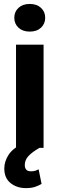

<svg xmlns="http://www.w3.org/2000/svg" viewBox="-20 -757 305 983"><path d="M53.2 -666Q53.2 -696.8 74.7 -716.8Q96.2 -736.8 132.3 -736.8Q168.5 -736.8 189.9 -716.8Q211.4 -696.8 211.4 -666Q211.4 -635.3 189.9 -615.2Q168.5 -595.2 132.3 -595.2Q96.2 -595.2 74.7 -615.2Q53.2 -635.3 53.2 -666ZM203.1 -528.3V0H62V-528.3ZM108.9 -28.8 182.1 0Q145.5 21 126.2 41.3Q106.9 61.5 106.9 88.4Q106.9 102.1 114 111.1Q121.1 120.1 139.2 120.1Q152.8 120.1 162.1 116.7Q171.4 113.3 177.7 109.9L192.9 184.6Q180.7 191.9 161.4 199Q142.1 206.1 112.3 206.1Q66.4 206.1 34.2 180.4Q2 154.8 2 105.5Q2 68.8 24.9 34.2Q47.9 -0.5 108.9 -28.8Z"/></svg>

Font: Vazirmatn RD
Style: Bold
Weight: 700
Designer: Saber Rastikerdar
Foundry: Saber Rastikerdar
Version: Version 32.102